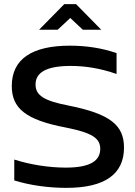

<svg xmlns="http://www.w3.org/2000/svg" viewBox="-20 -900 652 929"><path d="M544 -542V-643C475 -667 399 -679 318 -679C136 -679 37 -615 37 -484C37 -376 104 -320 298 -283C424 -258 465 -232 465 -180C465 -122 417 -89 298 -89C214 -89 124 -104 49 -128V-27C126 -3 216 9 301 9C490 9 580 -59 580 -186C580 -295 512 -349 313 -389C192 -412 152 -439 152 -491C152 -549 204 -581 322 -581C394 -581 467 -569 544 -542ZM169 -756H259L320 -813L381 -756H470L348 -880H291Z"/></svg>

Font: LT Wave Alt Medium
Style: Regular
Weight: 500
Designer: Daniel Lyons
Version: Version 2.5 (Glyphs App)